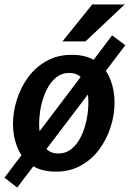

<svg xmlns="http://www.w3.org/2000/svg" viewBox="-37 -755 580 858"><path d="M213 12Q145 12 102.5 -18Q60 -48 40.5 -96.5Q21 -145 21 -201Q21 -255 38.5 -310Q56 -365 89 -410Q122 -455 171 -482.5Q220 -510 283 -510Q352 -510 394 -480Q436 -450 455.5 -401.5Q475 -353 475 -297Q475 -243 457.5 -188Q440 -133 407 -88Q374 -43 325 -15.5Q276 12 213 12ZM224 -69Q257 -69 282 -89Q307 -109 324 -143Q341 -177 349.5 -217.5Q358 -258 358 -298Q358 -334 350 -363.5Q342 -393 323.5 -411Q305 -429 272 -429Q239 -429 214 -409Q189 -389 172 -355Q155 -321 146.5 -281Q138 -241 138 -200Q138 -165 146 -135Q154 -105 173 -87Q192 -69 224 -69ZM40 83 -17 39 464 -597 523 -553ZM375 -735H520L345 -570H242Z"/></svg>

Font: Rosario
Style: Bold Italic
Weight: 700
Italic angle: -8.05°
Designer: Hector Gatti
Foundry: Omnibus Type
Version: Version 1.101; ttfautohint (v1.8.1.43-b0c9)